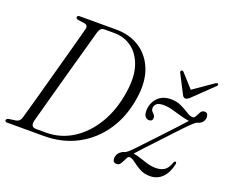

<svg xmlns="http://www.w3.org/2000/svg" viewBox="-115 -885 1285 1077"><g transform="rotate(20 527.5 -346.0)"><path d="M-0.5 -10Q-0.5 -19.5 13.5 -22.5L49.5 -27.5Q65 -29.5 73.2 -36.8Q81.5 -44 86 -60.5Q94 -87.5 106.5 -132.8Q119 -178 134.5 -234Q150 -290 166.2 -349.5Q182.5 -409 198 -465.5Q213.5 -522 226 -568.5Q238.5 -615 246 -643.5Q252.5 -667.5 229 -672L190 -677.5Q176.5 -680.5 176.5 -689Q176.5 -700 190.5 -700H409.5Q488.5 -700 548.2 -662Q608 -624 636.5 -552.8Q665 -481.5 650 -381Q633 -265 575.5 -179.5Q518 -94 429.8 -47Q341.5 0 231.5 0H11.5Q-0.5 0 -0.5 -10ZM236 -22Q323 -22 395.5 -68.2Q468 -114.5 517.2 -197Q566.5 -279.5 583 -389Q598 -484 576.5 -548.2Q555 -612.5 509.5 -645.2Q464 -678 406.5 -678H346Q321.5 -678 313 -647.5Q305.5 -620 292.8 -574.2Q280 -528.5 264.2 -472Q248.5 -415.5 232 -355.8Q215.5 -296 200 -239.5Q184.5 -183 172 -137.2Q159.5 -91.5 152 -63.5Q141.5 -22 177.5 -22ZM725.5 -53Q717 -53.5 711.5 -44.2Q706 -35 700.8 -22.8Q695.5 -10.5 688 -1.2Q680.5 8 668 8Q644.5 8 644.5 -17.5Q644.5 -35 656.2 -50Q668 -65 691 -71.5Q703.5 -76 738.2 -112.5Q773 -149 840 -220.5Q885.5 -269 918.5 -304.5Q951.5 -340 967 -358Q944 -360.5 915.5 -369Q887 -377.5 858.2 -385.2Q829.5 -393 805 -393Q775 -393 762.8 -382.2Q750.5 -371.5 750.5 -355.5Q750.5 -340.5 765 -328.5Q776 -318 776 -306Q776 -285 754 -285Q741 -285 732 -296.2Q723 -307.5 723 -328.5Q723 -374.5 752 -406.2Q781 -438 832 -438Q867 -438 894.5 -424.8Q922 -411.5 942.8 -398Q963.5 -384.5 978.5 -384.5Q990 -384.5 996.2 -397.8Q1002.5 -411 1010 -424Q1017.5 -437 1032.5 -437Q1054 -437 1054.5 -410.5Q1054.5 -394.5 1043.8 -381.5Q1033 -368.5 1015 -364.5Q1007.5 -362.5 991.5 -348Q975.5 -333.5 945 -301.5Q914.5 -269.5 864 -215Q818.5 -167 787.8 -133.8Q757 -100.5 738.5 -79.5Q757 -77.5 780.2 -69.5Q803.5 -61.5 829.2 -53.8Q855 -46 881.5 -46Q911.5 -46 932.2 -59Q953 -72 965 -108.5Q969.5 -118 975 -117.5Q981.5 -117 980.5 -105Q969 -50.5 939.5 -21.2Q910 8 866 8Q830.5 8 803.8 -7.2Q777 -22.5 757.8 -37.8Q738.5 -53 725.5 -53ZM930.5 -483Q915.5 -469 905 -469Q893.5 -469 886.5 -483L829 -594.5Q824 -603.5 831.5 -609Q838 -613.5 845 -605.5L917 -525.5L1032 -605.5Q1045.5 -614 1050 -609Q1055 -602.5 1046 -594Z"/></g></svg>

Font: Fraunces 144pt Soft Light
Style: Italic
Weight: 300
Italic angle: -16°
Version: Version 1.000;[b76b70a41]